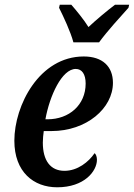

<svg xmlns="http://www.w3.org/2000/svg" viewBox="-20 -786 569 816"><path d="M292 -606H401C436 -654 492 -715 526 -753L529 -766H469C438 -743 389 -702 356 -671C337 -702 304 -742 283 -766H234L231 -753C250 -715 280 -651 292 -606ZM223 10C339 10 392 -59 392 -107C392 -119 388 -131 382 -135C357 -98 310 -60 254 -60C194 -60 162 -104 162 -180C162 -196 164 -215 166 -229H199C348 -229 460 -326 460 -434C460 -504 415 -546 336 -546C147 -546 41 -338 41 -188C41 -55 123 10 223 10ZM182 -279H173C191 -379 243 -493 302 -493C328 -493 344 -471 344 -431C344 -340 274 -279 182 -279Z"/></svg>

Font: Noto Serif Condensed SemiBold
Style: Italic
Weight: 600
Width: 3
Italic angle: -12°
Designer: Monotype Design Team
Foundry: Monotype Imaging Inc.
Version: Version 2.014